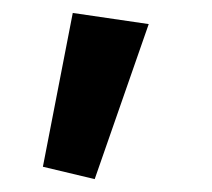

<svg xmlns="http://www.w3.org/2000/svg" viewBox="-20 -785 325 295"><path d="M125.5 -509.8 208.5 -748 91.8 -765.1 45.9 -528.8Z"/></svg>

Font: Roboto Flex
Style: wght 600 wdth 140 opsz 13.0 GRAD 0.00 slnt 0.00 XTRA 468 XOPQ 96 YOPQ 79 YTLC 514 YTUC 712 YTAS 750 YTDE -203.00 YTFI 738
Weight: 600
Width: 8
Designer: Berlow after Robertson
Foundry: Google
Version: Version 3.100